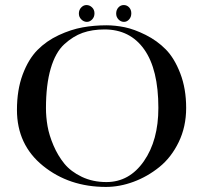

<svg xmlns="http://www.w3.org/2000/svg" viewBox="-20 -737 813 769"><path d="M295.9 -682.6Q295.9 -697.3 305.2 -707Q314.5 -716.8 326.2 -716.8Q338.9 -716.8 348.6 -707.5Q358.4 -698.2 358.4 -683.6Q358.4 -668.9 349.1 -659.2Q339.8 -649.4 328.1 -649.4Q315.4 -649.4 305.7 -659.2Q295.9 -668.9 295.9 -682.6ZM445.3 -682.6Q445.3 -697.3 454.1 -707Q462.9 -716.8 475.6 -716.8Q488.3 -716.8 497.1 -707.5Q505.9 -698.2 505.9 -683.6Q505.9 -668.9 497.1 -659.2Q488.3 -649.4 476.6 -649.4Q463.9 -649.4 454.6 -659.2Q445.3 -668.9 445.3 -682.6ZM406.2 -7.8Q498 -7.8 556.2 -91.3Q614.3 -174.8 614.3 -304.7Q614.3 -459 557.6 -539.1Q501 -619.1 398.4 -619.1Q349.6 -619.1 311 -605.5Q272.5 -591.8 237.3 -559.6Q202.1 -527.3 183.1 -462.4Q164.1 -397.5 164.1 -303.7Q164.1 -268.6 170.4 -231.9Q176.8 -195.3 194.3 -154.3Q211.9 -113.3 237.8 -81.5Q263.7 -49.8 307.6 -28.8Q351.6 -7.8 406.2 -7.8ZM406.2 -635.7Q441.4 -635.7 479.5 -627.9Q517.6 -620.1 563.5 -597.2Q609.4 -574.2 644 -539.1Q678.7 -503.9 702.1 -442.9Q725.6 -381.8 725.6 -304.7Q725.6 -229.5 695.8 -168Q666 -106.4 618.2 -67.9Q570.3 -29.3 514.6 -8.8Q459 11.7 404.3 11.7Q256.8 11.7 152.3 -72.8Q47.9 -157.2 47.9 -296.9Q47.9 -377 70.8 -438.5Q93.8 -500 129.9 -536.6Q166 -573.2 215.3 -596.2Q264.6 -619.1 311 -627.4Q357.4 -635.7 406.2 -635.7Z"/></svg>

Font: Bentham
Style: Regular
Weight: 400
Version: Version 002.002